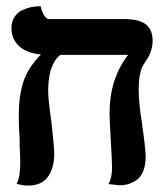

<svg xmlns="http://www.w3.org/2000/svg" viewBox="-20 -581 519 605"><path d="M417 -298.8Q417 -256.8 426.8 -196.8Q439 -111.3 439 -87.9Q439 -59.6 430.7 -40.3Q422.4 -21 408.2 -12.2Q394 -3.4 381.8 -0.2Q369.6 2.9 356 2.9L321.8 -1Q333 -19.5 333 -53.2Q333 -73.7 329.1 -138.2Q325.2 -202.6 325.2 -224.1Q325.2 -332.5 383.8 -408.2H169.9Q131.8 -377.4 131.8 -293.9Q131.8 -267.6 142.1 -195.8Q150.9 -116.7 150.9 -96.2Q150.9 -51.8 130.9 -23.9Q110.8 3.9 67.9 3.9Q60.1 3.9 51.3 2.4Q42.5 1 37.1 -0.5L32.2 -2Q43.9 -21.5 43.9 -69.8Q43.9 -85 42 -119.1V-142.1Q39.1 -181.2 39.1 -216.8Q39.1 -278.3 53.7 -323.2Q68.4 -368.2 108.9 -409.2Q62.5 -414.1 39.3 -436.3Q16.1 -458.5 16.1 -492.2Q16.1 -512.7 25.6 -527.3Q35.2 -542 48.6 -548.3Q62 -554.7 75.4 -557.9Q88.9 -561 98.6 -561H107.9Q118.7 -521 134.8 -521H372.1Q384.3 -521 389.2 -520Q460.9 -515.6 460.9 -453.1Q460.9 -438 456.8 -424.6Q452.6 -411.1 449.2 -404.5Q445.8 -397.9 437 -384.8Q430.2 -374.5 427 -367.7Q423.8 -360.8 420.4 -342.8Q417 -324.7 417 -298.8Z"/></svg>

Font: Common Serif
Style: Bold
Weight: 700
Designer: Philipp H. Poll, Khaled Hosny
Foundry: Stefan Peev, Context Ltd.
Version: Version 1.026